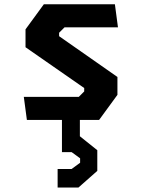

<svg xmlns="http://www.w3.org/2000/svg" viewBox="-20 -554 660 887"><path d="M90 -106.5H344L369 -131.5V-147.3L97.9 -335.8V-418.4L182.5 -534.2H510.8L525 -427.7H278.1L253.1 -402.7V-386.8L522.5 -198.4V-115.8L437.9 0H104.2ZM246.2 226.7H310.8L350.1 197.9V177.4L310.8 148.7H266.2V-24H349V99.7L331.2 72.4H345.2L429.5 139.9V235.4L342.3 312.5H246.2Z"/></svg>

Font: Monaspace Krypton Var ExLight
Style: Regular
Weight: 200
Designer: Riley Cran and the Lettermatic Team
Version: Version 1.200 (Monaspace Krypton Var)